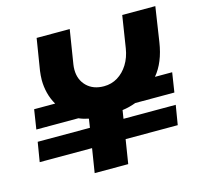

<svg xmlns="http://www.w3.org/2000/svg" viewBox="-102 -812 969 923"><g transform="rotate(-15 382.5 -350.0)"><path d="M258.3 0 277.3 -119.3H16.7L32.7 -216.3H292.7L299.3 -260Q285.7 -263 273.8 -266.5Q262 -270 251 -275H41.7L56.7 -372H161.3Q144.3 -401 136.3 -433.2Q128.3 -465.3 128.3 -498Q128.3 -509 129.3 -520.5Q130.3 -532 131.7 -543L157 -700H321.7L294.7 -531Q293.7 -524.3 293.2 -518.2Q292.7 -512 292.7 -505.7Q292.7 -455.3 324.7 -423.5Q356.7 -391.7 410.3 -391.7Q448 -391.7 478.7 -410.5Q509.3 -429.3 530.2 -462.8Q551 -496.3 558 -540.3L583 -700H747.7L721.7 -527.7Q707 -430.3 658 -372H743.7L728.7 -275H534Q519 -269.3 501.7 -264.8Q484.3 -260.3 466.3 -258L459.7 -216.3H719.7L703.7 -119.3H444.3L425.3 0Z"/></g></svg>

Font: MuseoModerno Thin
Style: Italic
Weight: 100
Italic angle: -9°
Designer: Pablo Cosgaya, Héctor Gatti, Marcela Romero, and the Authors of The MuseoModerno Project.
Foundry: Omnibus-Type Team
Version: Version 1.003